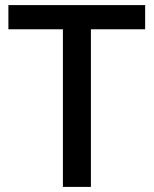

<svg xmlns="http://www.w3.org/2000/svg" viewBox="-20 -734 604 754"><path d="M337 0H227V-619H13V-714H550V-619H337Z"/></svg>

Font: Noto Sans Javanese Medium
Style: Regular
Weight: 500
Version: Version 2.004